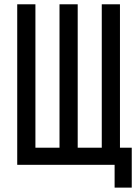

<svg xmlns="http://www.w3.org/2000/svg" viewBox="-20 -752 626 876"><path d="M58.6 0V-732.4H141.6V-78.1H251.5V-732.4H334.5V-78.1H444.3V-732.4H527.3V-78.1H581.1V104H502.9V0Z"/></svg>

Font: Consola Mono
Style: Book
Weight: 400
Monospace: yes
Designer: Wojciech Kalinowski "wmk69" (wmk69@o2.pl)
Foundry: Wojciech Kalinowski "wmk69" (wmk69@o2.pl)
Version: Version 2.1.0